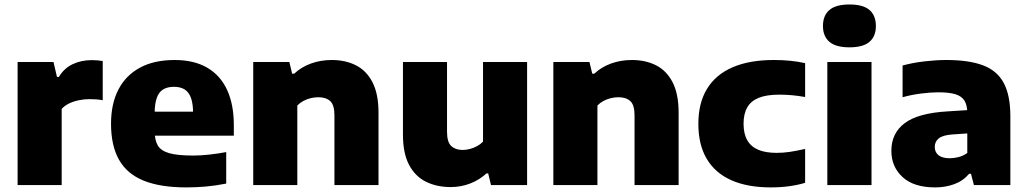

<svg xmlns="http://www.w3.org/2000/svg" viewBox="-20 -825 4578 856"><path d="M58.5 0V-548.5H218.5L234 -482H242.5Q265.5 -520.5 303.8 -538.8Q342 -557 390 -557Q403 -557 415.5 -555.8Q428 -554.5 438 -553V-378Q424 -381 408 -382Q392 -383 378 -383Q355.5 -383 332 -378.2Q308.5 -373.5 288.2 -363.8Q268 -354 255 -339.5V0Z M811.5 10.5Q695 10.5 620.8 -19.5Q546.5 -49.5 510.8 -112.5Q475 -175.5 475 -273.5Q475 -362 507.8 -425.5Q540.5 -489 603.8 -523.2Q667 -557.5 758.5 -557.5Q845.5 -557.5 904.2 -523Q963 -488.5 992.8 -423.5Q1022.5 -358.5 1022.5 -267V-220H574V-327H871L841 -317.5Q841 -361 831.8 -387.5Q822.5 -414 803.5 -426Q784.5 -438 755.5 -438Q726.5 -438 707.2 -426.2Q688 -414.5 678.8 -388Q669.5 -361.5 669.5 -318.5V-241.5Q669.5 -201 683.2 -177Q697 -153 734 -142.2Q771 -131.5 841.5 -131.5Q875 -131.5 913.5 -135.8Q952 -140 988.5 -147V-6.5Q940 3 896.5 6.8Q853 10.5 811.5 10.5Z M1109 0V-548.5H1270L1282.5 -496.5H1291.5Q1323 -526 1366.2 -541.8Q1409.5 -557.5 1459.5 -557.5Q1520 -557.5 1567 -533.8Q1614 -510 1640.8 -458Q1667.5 -406 1667.5 -322.5V0H1471V-311Q1471 -357 1452.2 -374.2Q1433.5 -391.5 1399 -391.5Q1381.5 -391.5 1364.5 -387.2Q1347.5 -383 1332.2 -374.8Q1317 -366.5 1305.5 -354.5V0Z M1989.5 9Q1927 9 1879 -14.8Q1831 -38.5 1803.8 -90Q1776.5 -141.5 1776.5 -225V-548.5H1973V-237.5Q1973 -191.5 1991.8 -174Q2010.5 -156.5 2042 -156.5Q2058.5 -156.5 2075.5 -161Q2092.5 -165.5 2107.5 -173.8Q2122.5 -182 2133.5 -193.5V-548.5H2330V0H2169L2156.5 -52H2149Q2117 -22.5 2076 -6.8Q2035 9 1989.5 9Z M2447 0V-548.5H2608L2620.5 -496.5H2629.5Q2661 -526 2704.2 -541.8Q2747.5 -557.5 2797.5 -557.5Q2858 -557.5 2905 -533.8Q2952 -510 2978.8 -458Q3005.5 -406 3005.5 -322.5V0H2809V-311Q2809 -357 2790.2 -374.2Q2771.5 -391.5 2737 -391.5Q2719.5 -391.5 2702.5 -387.2Q2685.5 -383 2670.2 -374.8Q2655 -366.5 2643.5 -354.5V0Z M3416.5 10.5Q3312 10.5 3240 -21.8Q3168 -54 3130.8 -117Q3093.5 -180 3093.5 -273Q3093.5 -366 3132.5 -429.5Q3171.5 -493 3246.5 -525.2Q3321.5 -557.5 3430 -557.5Q3469 -557.5 3503.8 -554Q3538.5 -550.5 3569.5 -543.5V-392.5Q3538.5 -398 3511 -400.5Q3483.5 -403 3454 -403Q3398 -403 3363 -389Q3328 -375 3311.5 -346.2Q3295 -317.5 3295 -273.5Q3295 -229 3311.5 -200Q3328 -171 3360.8 -157.2Q3393.5 -143.5 3442 -143.5Q3472 -143.5 3500.8 -147.8Q3529.5 -152 3569.5 -161V-10Q3539 -0.5 3499.8 5Q3460.5 10.5 3416.5 10.5Z M3668.5 0V-548.5H3865.5V0ZM3767 -614Q3706 -614 3677.5 -638.8Q3649 -663.5 3649 -709Q3649 -755.5 3677.5 -780.2Q3706 -805 3767 -805Q3828.5 -805 3856.8 -780.2Q3885 -755.5 3885 -709Q3885 -663.5 3856.8 -638.8Q3828.5 -614 3767 -614Z M4149.5 10.5Q4054 10.5 4004 -35.5Q3954 -81.5 3954 -152.5Q3954 -231.5 4013.8 -276.2Q4073.5 -321 4206 -328.5L4323.5 -336L4343.5 -233.5L4225.5 -225.5Q4183.5 -222.5 4165.5 -208.2Q4147.5 -194 4147.5 -169.5Q4147.5 -146.5 4164.2 -133Q4181 -119.5 4214 -119.5Q4233.5 -119.5 4254 -124.8Q4274.5 -130 4292.5 -143V-321Q4292.5 -355.5 4280.2 -375.8Q4268 -396 4239.8 -404.8Q4211.5 -413.5 4163 -413.5Q4130 -413.5 4086.5 -408Q4043 -402.5 4004 -391.5V-533Q4050 -545.5 4102.2 -551.5Q4154.5 -557.5 4199 -557.5Q4299 -557.5 4362 -534Q4425 -510.5 4454.8 -455.5Q4484.5 -400.5 4484.5 -306V0H4322L4309 -50H4300.5Q4274 -18.5 4234.5 -4Q4195 10.5 4149.5 10.5Z"/></svg>

Font: Encode Sans SemiExpanded ExtraBold
Style: Regular
Weight: 800
Width: 6
Designer: Multiple Designers
Foundry: Impallari Type
Version: Version 3.002